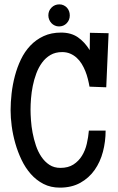

<svg xmlns="http://www.w3.org/2000/svg" viewBox="-20 -858 544 884"><path d="M480 -705.1 469.2 -456.1 392.1 -459Q389.2 -476.1 384.5 -494.6Q379.9 -513.2 372.8 -530.8Q365.7 -548.3 356 -564.2Q346.2 -580.1 333 -592Q319.8 -604 303.2 -611.1Q286.6 -618.2 266.1 -618.2Q235.4 -618.2 212.6 -605Q189.9 -591.8 173.8 -569.8Q157.7 -547.9 147.2 -519.8Q136.7 -491.7 130.9 -462.4Q125 -433.1 122.8 -404.5Q120.6 -376 120.6 -353.5Q120.6 -332.5 122.6 -304.4Q124.5 -276.4 130.1 -246.6Q135.7 -216.8 145.5 -187.7Q155.3 -158.7 170.7 -136Q186 -113.3 207.5 -99.1Q229 -85 258.3 -85Q293.9 -85 318.1 -100.6Q342.3 -116.2 357.4 -140.9Q372.6 -165.5 379.6 -196Q386.7 -226.6 389.2 -256.8H466.3Q466.3 -206.5 453.9 -159.2Q441.4 -111.8 415.5 -75.2Q389.6 -38.6 349.9 -16.4Q310.1 5.9 255.4 5.9Q213.4 5.9 180.2 -11.2Q147 -28.3 121.8 -56.9Q96.7 -85.4 79.1 -122.3Q61.5 -159.2 50.3 -198.7Q39.1 -238.3 33.9 -277.6Q28.8 -316.9 28.8 -349.6Q28.8 -386.7 33.4 -427.7Q38.1 -468.8 48.6 -508.5Q59.1 -548.3 76.4 -584.5Q93.8 -620.6 119.6 -647.9Q145.5 -675.3 180.7 -691.7Q215.8 -708 261.2 -708Q307.1 -708 338.4 -686.5Q369.6 -665 393.1 -627L394 -707ZM301.3 -787.1Q301.3 -765.6 287.1 -751Q272.9 -736.3 251.5 -736.3Q241.2 -736.3 232.2 -740.5Q223.1 -744.6 216.6 -751.7Q210 -758.8 206.3 -768.1Q202.6 -777.3 202.6 -787.1Q202.6 -808.6 217.3 -823.2Q231.9 -837.9 253.4 -837.9Q264.2 -837.9 272.9 -833.7Q281.7 -829.6 288.1 -822.8Q294.4 -815.9 297.9 -806.6Q301.3 -797.4 301.3 -787.1Z"/></svg>

Font: Maiden Orange
Style: Regular
Weight: 400
Designer: Astigmatic (AOETI)
Foundry: Astigmatic (AOETI)
Version: Version 1.000